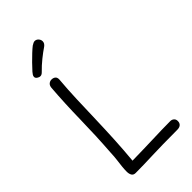

<svg xmlns="http://www.w3.org/2000/svg" viewBox="-305 -1103 1192 1192"><g transform="rotate(-45 291.5 -506.5)"><path d="M132 -740Q134 -758 144.5 -766.5Q155 -775 168 -775Q184 -775 194 -766.5Q204 -758 203 -740Q196 -660 193 -576Q190 -492 187.5 -407Q185 -322 180.5 -235.5Q176 -149 168 -63Q218 -64 262.5 -65Q307 -66 348.5 -67.5Q390 -69 429 -70Q468 -71 507 -71Q521 -71 531 -62.5Q541 -54 541 -38Q541 -21 530.5 -11.5Q520 -2 500 -2Q428 -2 374 -1Q320 0 278.5 1.5Q237 3 201 4Q165 5 128 5Q109 5 101.5 -8Q94 -21 94 -40Q94 -61 96.5 -84.5Q99 -108 102.5 -134.5Q106 -161 107 -192Q117 -333 119.5 -472.5Q122 -612 132 -740ZM135 -838Q124 -838 113.5 -845.5Q103 -853 103 -863Q103 -871 108 -878.5Q113 -886 119 -893Q137 -913 158.5 -935Q180 -957 201 -976.5Q222 -996 235 -1006Q244 -1012 251 -1015Q258 -1018 264 -1018Q274 -1018 281.5 -1012.5Q289 -1007 293.5 -999Q298 -991 298 -982Q298 -964 280 -951Q253 -933 220 -906.5Q187 -880 157 -849Q146 -838 135 -838Z"/></g></svg>

Font: Playpen Sans Light
Style: Regular
Weight: 300
Designer: Laura Meseguer, Veronika Burian, José Scaglione
Foundry: TypeTogether
Version: Version 1.001